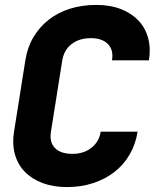

<svg xmlns="http://www.w3.org/2000/svg" viewBox="-20 -750 640 780"><path d="M371 -730Q427 -730 470 -713.5Q513 -697 541.5 -667.5Q570 -638 581.5 -596.5Q593 -555 585 -505H435Q442 -547 418.5 -571Q395 -595 349 -595Q302 -595 271 -571Q240 -547 233 -505L187 -215Q180 -173 203 -149Q226 -125 274 -125Q321 -125 352 -150Q383 -175 389 -215H539Q531 -164 506.5 -122Q482 -80 444.5 -51Q407 -22 358 -6Q309 10 252 10Q196 10 152.5 -6.5Q109 -23 80.5 -52.5Q52 -82 40.5 -123.5Q29 -165 37 -215L83 -505Q91 -557 115.5 -598.5Q140 -640 177.5 -669.5Q215 -699 264 -714.5Q313 -730 371 -730Z"/></svg>

Font: JetBrains Mono ExtraBold
Style: Italic
Weight: 800
Designer: Philipp Nurullin, Konstantin Bulenkov
Foundry: JetBrains
Version: Version 1.000; ttfautohint (v1.8.3)